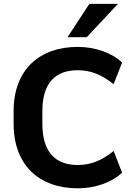

<svg xmlns="http://www.w3.org/2000/svg" viewBox="-20 -975 696 1005"><path d="M386.7 -607.4C459.5 -607.4 516.1 -581.1 574.7 -534.2L619.1 -647.5C566.4 -698.2 478.5 -729.5 386.7 -729.5C187 -729.5 51.3 -610.8 51.3 -393.6V-327.1C51.3 -108.9 187 10.7 386.7 10.7C478.5 10.7 566.4 -20.5 619.1 -71.3L574.7 -184.6C516.1 -137.7 459 -111.3 386.7 -111.3C272 -111.3 201.7 -176.8 201.7 -327.1V-393.1C201.7 -543.5 272 -607.4 386.7 -607.4ZM434.1 -780.3 597.2 -954.6H447.8L333.5 -780.3Z"/></svg>

Font: Winston
Style: Bold
Weight: 700
Designer: Vernon Adams, Kim Jin-seong, David Berlow, Cristiano Sobral
Foundry: The Winston Project Authors
Version: Version 3.004